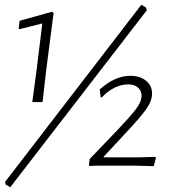

<svg xmlns="http://www.w3.org/2000/svg" viewBox="-20 -693 720 803"><path d="M571 -673 591 -661 594 -650 23 90 4 79 1 68ZM198 -644 204 -638 173 -398 158 -266H115L132 -392L157 -595L62 -571L58 -573L62 -606ZM525 -376Q565 -376 590.5 -355.5Q616 -335 616 -302Q616 -271 591.5 -236.5Q567 -202 507 -138L413 -37L414 -35H567L630 -37L632 -32L623 2L550 0H383L355 1L352 -1L355 -28L473 -151Q527 -208 549.5 -238Q572 -268 572 -293Q572 -313 557.5 -326.5Q543 -340 516 -340Q458 -340 406 -286H401L397 -319Q461 -376 525 -376Z"/></svg>

Font: Alegreya Sans SC Light
Style: Italic
Weight: 300
Italic angle: -7°
Designer: Juan Pablo del Peral
Foundry: Huerta Tipografica
Version: Version 2.007